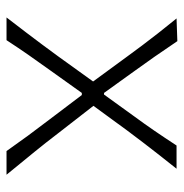

<svg xmlns="http://www.w3.org/2000/svg" viewBox="-8 -542 551 574"><g transform="rotate(90 267.0 -255.5)"><path d="M32.7 0H100.6Q124.5 -36.6 145.3 -66.4Q166 -96.2 192.4 -132.8L258.3 -225.1H264.6L337.4 -128.9Q364.7 -93.3 386.2 -64Q407.7 -34.7 432.1 0H502.9Q462.4 -49.3 434.8 -83.3Q407.2 -117.2 378.9 -154.3L296.9 -259.8L371.1 -361.3Q390.1 -386.7 406 -407.5Q421.9 -428.2 440.2 -451.7Q458.5 -475.1 484.9 -508.3H415.5Q391.6 -471.7 371.3 -442.1Q351.1 -412.6 326.7 -379.4L263.2 -291.5H258.3L195.8 -378.4Q171.4 -412.1 150.4 -442.1Q129.4 -472.2 103.5 -510.7L35.6 -508.3Q61.5 -476.6 80.6 -452.1Q99.6 -427.7 116.5 -405.3Q133.3 -382.8 152.3 -356.9L224.1 -258.8L148.9 -154.3Q130.4 -128.9 113.8 -106.7Q97.2 -84.5 78.1 -59.3Q59.1 -34.2 32.7 0Z"/></g></svg>

Font: Pinar FD VF
Style: Regular
Weight: 300
Designer: Amin Abedi
Version: Version 2.000